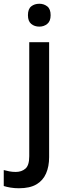

<svg xmlns="http://www.w3.org/2000/svg" viewBox="-74 -764 364 1024"><path d="M27 240Q3 240 -18 236.5Q-39 233 -54 228V143Q-39 147 -23.5 150Q-8 153 10 153Q41 153 61.5 135.5Q82 118 82 69V-539H188V74Q188 124 171.5 161.5Q155 199 120 219.5Q85 240 27 240ZM136 -622Q110 -622 92.5 -636.5Q75 -651 75 -683Q75 -716 92.5 -730Q110 -744 136 -744Q160 -744 178 -730Q196 -716 196 -683Q196 -651 178 -636.5Q160 -622 136 -622Z"/></svg>

Font: Noto Sans Symbols Medium
Style: Regular
Weight: 500
Version: Version 2.002